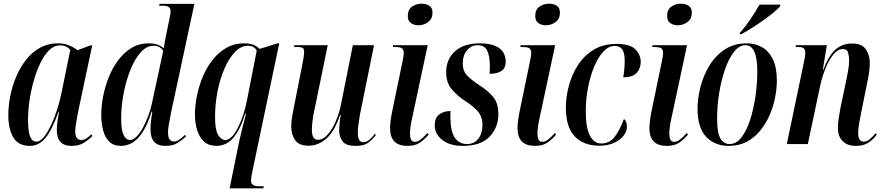

<svg xmlns="http://www.w3.org/2000/svg" viewBox="-20 -781 4795 1041"><path d="M142 10Q80 10 52.5 -35.5Q25 -81 25 -157Q25 -204 35 -257Q45 -310 66 -361Q87 -412 119 -454Q151 -496 195 -521Q239 -546 295 -546Q330 -546 356.5 -534.5Q383 -523 400 -509L471 -535H480L407 -191Q404 -176 399.5 -153Q395 -130 391.5 -107Q388 -84 388 -68Q388 -22 421 -22Q435 -22 448 -30.5Q461 -39 476 -53L481 -43Q463 -25 436 -7.5Q409 10 367 10Q288 10 288 -76Q288 -100 291.5 -123.5Q295 -147 300 -175H297Q263 -77 227 -33.5Q191 10 142 10ZM178 -13Q202 -13 228 -51.5Q254 -90 277.5 -152Q301 -214 315 -285L361 -510Q350 -524 335.5 -529.5Q321 -535 305 -535Q273 -535 246 -508.5Q219 -482 198 -437.5Q177 -393 162 -339.5Q147 -286 139.5 -232.5Q132 -179 132 -134Q132 -69 143 -41Q154 -13 178 -13Z M636 10Q596 10 572.5 -13Q549 -36 539 -74.5Q529 -113 529 -158Q529 -207 539.5 -260.5Q550 -314 570.5 -364.5Q591 -415 622 -456Q653 -497 693.5 -521.5Q734 -546 785 -546Q815 -546 834 -539Q853 -532 868 -519Q870 -536 874 -556.5Q878 -577 880 -588L899 -680Q905 -706 905 -722Q905 -734 896 -742Q887 -750 859 -750H843L845 -760H1034L913 -197Q909 -178 904 -153Q899 -128 895 -104Q891 -80 891 -65Q891 -37 899 -25.5Q907 -14 924 -14Q939 -14 954.5 -25.5Q970 -37 983 -50L989 -41Q963 -18 939.5 -4Q916 10 876 10Q796 10 796 -78Q796 -106 799 -128Q802 -150 806 -176H802Q779 -103 752 -62.5Q725 -22 695.5 -6Q666 10 636 10ZM684 -22Q702 -22 720.5 -40.5Q739 -59 755 -89Q771 -119 783.5 -152Q796 -185 802 -213L865 -505Q848 -533 812 -533Q775 -533 743 -497.5Q711 -462 687.5 -403.5Q664 -345 650.5 -276Q637 -207 637 -141Q637 -73 651 -47.5Q665 -22 684 -22Z M1270 19Q1278 -22 1290.5 -73Q1303 -124 1314 -164H1309Q1283 -78 1245 -34Q1207 10 1153 10Q1113 10 1087.5 -12.5Q1062 -35 1049.5 -73.5Q1037 -112 1037 -160Q1037 -209 1048 -263Q1059 -317 1080.5 -367.5Q1102 -418 1134 -458Q1166 -498 1208 -522Q1250 -546 1302 -546Q1336 -546 1354.5 -538Q1373 -530 1388 -516L1485 -546H1494L1347 155Q1341 182 1341 200Q1341 229 1386 229H1410L1408 240H1225ZM1202 -22Q1220 -22 1238 -41Q1256 -60 1271.5 -91.5Q1287 -123 1299.5 -161Q1312 -199 1319 -237L1372 -507Q1366 -518 1354 -525.5Q1342 -533 1324 -533Q1287 -533 1254.5 -499.5Q1222 -466 1197.5 -410Q1173 -354 1159.5 -285.5Q1146 -217 1146 -147Q1146 -77 1162.5 -49.5Q1179 -22 1202 -22Z M1910 10Q1855 10 1837 -15Q1819 -40 1819 -74Q1819 -89 1821.5 -115.5Q1824 -142 1828 -158H1824Q1794 -69 1750 -30Q1706 9 1653 9Q1600 9 1579.5 -22Q1559 -53 1559 -97Q1559 -122 1565 -156Q1571 -190 1577 -218L1619 -430Q1624 -455 1626.5 -472.5Q1629 -490 1629 -499Q1629 -514 1623 -520Q1617 -526 1592 -526H1574L1576 -536H1757L1686 -191Q1679 -161 1675 -129Q1671 -97 1671 -79Q1671 -49 1679.5 -36Q1688 -23 1704 -23Q1726 -23 1746 -41Q1766 -59 1783 -88.5Q1800 -118 1812 -152.5Q1824 -187 1830 -221L1893 -536H2008L1932 -162Q1927 -134 1923.5 -107.5Q1920 -81 1920 -61Q1920 -10 1949 -10Q1967 -10 1983 -23.5Q1999 -37 2013 -56L2018 -49Q1999 -24 1976 -7Q1953 10 1910 10Z M2248 -644Q2225 -644 2208 -656Q2191 -668 2191 -694Q2191 -729 2214 -745Q2237 -761 2266 -761Q2290 -761 2307.5 -750Q2325 -739 2325 -712Q2325 -679 2301.5 -661.5Q2278 -644 2248 -644ZM2189 10Q2095 10 2095 -86Q2095 -104 2098.5 -131.5Q2102 -159 2111 -200L2162 -446Q2165 -460 2167 -472Q2169 -484 2169 -496Q2169 -512 2159.5 -519Q2150 -526 2121 -526H2110L2112 -536H2299L2215 -143Q2208 -113 2205.5 -92.5Q2203 -72 2203 -57Q2203 -37 2208.5 -24.5Q2214 -12 2230 -12Q2246 -12 2263.5 -26.5Q2281 -41 2297 -60L2304 -51Q2282 -25 2256.5 -7.5Q2231 10 2189 10Z M2491 10Q2418 10 2377.5 -22.5Q2337 -55 2337 -102Q2337 -142 2361.5 -160.5Q2386 -179 2423 -179Q2422 -170 2422 -161Q2422 -152 2422 -143Q2423 -67 2446.5 -33.5Q2470 0 2512 0Q2550 0 2573 -28.5Q2596 -57 2596 -104Q2596 -143 2576 -170.5Q2556 -198 2506 -231Q2458 -262 2428.5 -298Q2399 -334 2399 -389Q2399 -460 2447 -503Q2495 -546 2580 -546Q2634 -546 2665.5 -532Q2697 -518 2709.5 -495.5Q2722 -473 2722 -448Q2722 -411 2698.5 -396Q2675 -381 2635 -381Q2635 -394 2635.5 -405.5Q2636 -417 2636 -428Q2635 -481 2620.5 -508.5Q2606 -536 2569 -536Q2536 -536 2512.5 -509Q2489 -482 2489 -435Q2489 -398 2509.5 -375Q2530 -352 2576 -321Q2629 -287 2655.5 -253.5Q2682 -220 2682 -162Q2682 -89 2634 -39.5Q2586 10 2491 10Z M2939 -644Q2916 -644 2899 -656Q2882 -668 2882 -694Q2882 -729 2905 -745Q2928 -761 2957 -761Q2981 -761 2998.5 -750Q3016 -739 3016 -712Q3016 -679 2992.5 -661.5Q2969 -644 2939 -644ZM2880 10Q2786 10 2786 -86Q2786 -104 2789.5 -131.5Q2793 -159 2802 -200L2853 -446Q2856 -460 2858 -472Q2860 -484 2860 -496Q2860 -512 2850.5 -519Q2841 -526 2812 -526H2801L2803 -536H2990L2906 -143Q2899 -113 2896.5 -92.5Q2894 -72 2894 -57Q2894 -37 2899.5 -24.5Q2905 -12 2921 -12Q2937 -12 2954.5 -26.5Q2972 -41 2988 -60L2995 -51Q2973 -25 2947.5 -7.5Q2922 10 2880 10Z M3230 9Q3144 9 3096 -41.5Q3048 -92 3048 -199Q3048 -253 3063.5 -313Q3079 -373 3111.5 -425Q3144 -477 3196.5 -510Q3249 -543 3323 -543Q3396 -543 3425 -513.5Q3454 -484 3454 -445Q3454 -413 3433.5 -387.5Q3413 -362 3359 -362Q3363 -383 3365 -406.5Q3367 -430 3367 -456Q3366 -499 3352 -515.5Q3338 -532 3313 -532Q3280 -532 3251.5 -501.5Q3223 -471 3201.5 -419.5Q3180 -368 3168 -305Q3156 -242 3156 -178Q3156 -88 3178.5 -45.5Q3201 -3 3240 -3Q3284 -3 3311.5 -37.5Q3339 -72 3363 -136Q3369 -132 3374 -122Q3379 -112 3379 -93Q3379 -68 3360.5 -44.5Q3342 -21 3308.5 -6Q3275 9 3230 9Z M3654 -644Q3631 -644 3614 -656Q3597 -668 3597 -694Q3597 -729 3620 -745Q3643 -761 3672 -761Q3696 -761 3713.5 -750Q3731 -739 3731 -712Q3731 -679 3707.5 -661.5Q3684 -644 3654 -644ZM3595 10Q3501 10 3501 -86Q3501 -104 3504.5 -131.5Q3508 -159 3517 -200L3568 -446Q3571 -460 3573 -472Q3575 -484 3575 -496Q3575 -512 3565.5 -519Q3556 -526 3527 -526H3516L3518 -536H3705L3621 -143Q3614 -113 3611.5 -92.5Q3609 -72 3609 -57Q3609 -37 3614.5 -24.5Q3620 -12 3636 -12Q3652 -12 3669.5 -26.5Q3687 -41 3703 -60L3710 -51Q3688 -25 3662.5 -7.5Q3637 10 3595 10Z M3931 10Q3855 10 3808.5 -39.5Q3762 -89 3762 -191Q3762 -247 3777.5 -308.5Q3793 -370 3825.5 -424Q3858 -478 3908.5 -512Q3959 -546 4029 -546Q4074 -546 4111 -525.5Q4148 -505 4170 -460.5Q4192 -416 4192 -344Q4192 -301 4182.5 -252.5Q4173 -204 4153 -157.5Q4133 -111 4102 -73Q4071 -35 4028.5 -12.5Q3986 10 3931 10ZM3936 0Q3972 0 4000 -36Q4028 -72 4047 -131Q4066 -190 4076 -259Q4086 -328 4086 -393Q4086 -536 4022 -536Q3988 -536 3960 -500.5Q3932 -465 3911.5 -406.5Q3891 -348 3879.5 -278Q3868 -208 3868 -138Q3868 -62 3885.5 -31Q3903 0 3936 0ZM3992 -604Q4019 -633 4048 -675.5Q4077 -718 4098 -756H4211L4209 -746Q4198 -733 4174.5 -713.5Q4151 -694 4120 -672Q4089 -650 4057.5 -630Q4026 -610 4000 -596H3990Z M4620 10Q4574 10 4548.5 -16Q4523 -42 4523 -87Q4523 -110 4527 -138Q4531 -166 4538 -202L4568 -344Q4572 -362 4578 -395.5Q4584 -429 4584 -455Q4584 -474 4578.5 -494.5Q4573 -515 4550 -515Q4522 -515 4497.5 -484.5Q4473 -454 4454.5 -407Q4436 -360 4426 -312L4360 0H4246L4339 -445Q4342 -459 4344 -472Q4346 -485 4346 -494Q4346 -509 4339.5 -517.5Q4333 -526 4308 -526H4294L4295 -536H4463L4441 -401H4443Q4474 -482 4511 -513.5Q4548 -545 4601 -545Q4654 -545 4675 -513Q4696 -481 4696 -439Q4696 -413 4691 -381Q4686 -349 4679 -319L4648 -164Q4642 -135 4637.5 -108.5Q4633 -82 4633 -60Q4633 -13 4663 -13Q4682 -13 4697.5 -27.5Q4713 -42 4728 -59L4734 -51Q4713 -23 4687 -6.5Q4661 10 4620 10Z"/></svg>

Font: Noto Serif Display ExtraCondensed SemiBold
Style: Italic
Weight: 600
Width: 2
Italic angle: -12°
Designer: Monotype Design Team
Foundry: Monotype Imaging Inc.
Version: Version 2.009